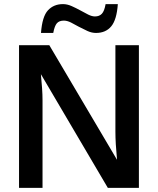

<svg xmlns="http://www.w3.org/2000/svg" viewBox="-20 -906 762 926"><path d="M185.1 -422.9V0H71.8V-688H217.8L544.4 -135.3Q536.6 -216.8 536.6 -271V-688H649.9V0H500L177.2 -548.3Q180.7 -512.2 182.9 -480.7Q185.1 -449.2 185.1 -422.9ZM442.9 -747.1Q422.4 -747.1 401.6 -756.6Q380.9 -766.1 360.4 -776.9Q340.8 -788.1 322.3 -797.4Q303.7 -806.6 288.1 -806.6Q265.6 -806.6 254.4 -793.9Q243.2 -781.2 236.8 -747.1H177.7Q183.6 -826.7 211.4 -856.4Q239.3 -886.2 283.7 -886.2Q304.2 -886.2 325.4 -876.7Q346.7 -867.2 367.2 -856Q387.2 -844.7 405.3 -835.7Q423.3 -826.7 438 -826.7Q459 -826.7 471.2 -839.6Q483.4 -852.5 489.3 -886.2H548.3Q543 -811 516.6 -779.1Q490.2 -747.1 442.9 -747.1Z"/></svg>

Font: Arimo SemiBold
Style: Regular
Weight: 600
Designer: Steve Matteson
Foundry: Monotype Imaging Inc.
Version: Version 1.33